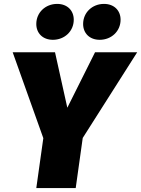

<svg xmlns="http://www.w3.org/2000/svg" viewBox="-20 -964 723 984"><path d="M251 -760C311 -760 358 -804 358 -863C358 -910 325 -944 273 -944C213 -944 166 -900 166 -841C166 -794 199 -760 251 -760ZM491 -760C551 -760 598 -804 598 -863C598 -910 565 -944 513 -944C453 -944 406 -900 406 -841C406 -794 439 -760 491 -760ZM683 -696H467L325 -412L262 -696H45L202 -256L166 0H368L404 -257Z"/></svg>

Font: Fira Sans Heavy
Style: Italic
Weight: 900
Italic angle: -8°
Designer: bBox Type GmbH & Carrois Corporate GbR & Edenspiekermann AG
Foundry: bBox Type GmbH & Carrois Corporate GbR & Edenspiekermann AG
Version: Version 4.301;PS 004.301;hotconv 1.0.88;makeotf.lib2.5.64775